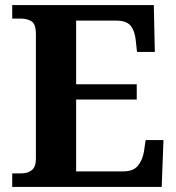

<svg xmlns="http://www.w3.org/2000/svg" viewBox="-20 -734 693 754"><path d="M28 0V-53H63Q89 -53 105 -66Q121 -79 121 -110V-599Q121 -640 103.5 -650.5Q86 -661 62 -661H28V-714H584L588 -530H518L513 -577Q509 -614 492.5 -633.5Q476 -653 437 -653H279V-403H517V-343H279V-61H464Q503 -61 521 -82.5Q539 -104 545 -137L552 -184H622L615 0Z"/></svg>

Font: Noto Serif Gurmukhi
Style: Bold
Weight: 700
Designer: Vaibhav Singh and the Monotype Design Team
Foundry: Monotype Imaging Inc.
Version: Version 2.004; ttfautohint (v1.8.4.7-5d5b)